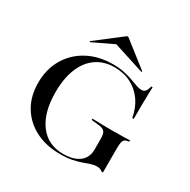

<svg xmlns="http://www.w3.org/2000/svg" viewBox="-171 -920 1079 1092"><g transform="rotate(30 368.5 -374.0)"><path d="M361.3 11.3Q268.5 11.3 198.8 -25Q129 -61.3 90.3 -126.2Q51.6 -191.1 51.6 -279Q51.6 -368.5 91.9 -437.1Q132.3 -505.6 204 -544Q275.8 -582.3 370.2 -582.3Q410.5 -582.3 442.7 -575.4Q475 -568.5 500.4 -559.3Q525.8 -550 545.2 -543.1Q564.5 -536.3 579.8 -536.3Q596 -536.3 604.8 -546.8Q613.7 -557.3 619.4 -581.5H628.2Q627.4 -559.7 626.6 -533.5Q625.8 -507.3 625.4 -469Q625 -430.6 625 -371.8H615.3Q604.8 -433.1 573.4 -477.8Q541.9 -522.6 494 -547.2Q446 -571.8 385.5 -571.8Q316.1 -571.8 266.5 -537.1Q216.9 -502.4 190.3 -437.5Q163.7 -372.6 163.7 -281.5Q163.7 -148.4 219.8 -73.4Q275.8 1.6 375.8 1.6Q422.6 1.6 454.4 -11.7Q486.3 -25 502.8 -49.6Q519.4 -74.2 519.4 -108.1V-177.4Q519.4 -202.4 514.5 -215.7Q509.7 -229 496.4 -235.1Q483.1 -241.1 456.5 -243.5L421 -246.8V-255.6Q438.7 -255.6 460.5 -254.8Q482.3 -254 508.5 -253.6Q534.7 -253.2 564.5 -253.2H571.8L576.6 -254Q599.2 -253.2 622.2 -254Q645.2 -254.8 667.7 -255.6V-246.8L658.1 -245.2Q638.7 -241.9 632.3 -229Q625.8 -216.1 625.8 -177.4V-20.2H616.9Q611.3 -25.8 602.4 -29.4Q593.5 -33.1 579.8 -33.1Q560.5 -33.1 540.3 -26.2Q520.2 -19.4 495.2 -10.5Q470.2 -1.6 437.9 4.8Q405.6 11.3 361.3 11.3ZM191.1 -625 187.1 -629.8 357.3 -760.5H365.3L532.3 -629.8L529 -625L305.6 -696.8L358.1 -704.8Z"/></g></svg>

Font: Playfair 144pt SemiExpanded SemiBold
Style: Regular
Weight: 600
Width: 6
Designer: Claus Eggers Sørensen
Foundry: Claus Eggers Sørensen
Version: Version 2.203